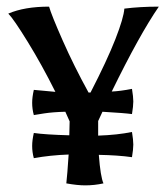

<svg xmlns="http://www.w3.org/2000/svg" viewBox="-20 -553 504 579"><path d="M276 -188V-144Q334 -146 378 -155Q382 -131 382 -117Q382 -103 378 -79Q336 -85 278 -86Q283 -20 292 0Q265 6 237 6Q213 6 180 0Q183 -26 187 -87Q131 -85 82 -76Q77 -94 77 -113Q77 -130 82 -152Q116 -147 189 -145L190 -187L177 -216Q139 -215 113 -211Q87 -207 82 -206Q77 -224 77 -243Q77 -260 82 -282L147 -276Q106 -358 63.5 -427Q21 -496 5 -512Q54 -533 128 -533Q135 -508 169 -431Q203 -354 247 -274H253Q303 -371 328 -435Q353 -499 355 -527Q402 -533 459 -533Q401 -449 317 -277Q342 -278 378 -285Q382 -261 382 -247Q382 -233 378 -209Q357 -212 289 -216Z"/></svg>

Font: Mirza
Style: Regular
Weight: 400
Designer: Arabic design by Kourosh Beigpour, Latin design by Eduardo Tunni, engineering by Lasse Fister
Version: Version 1.0010g